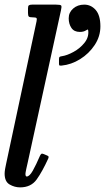

<svg xmlns="http://www.w3.org/2000/svg" viewBox="-24 -800 454 830"><path d="M239.5 -755 95.5 -96Q93.5 -89 89.8 -70.8Q86 -52.5 86 -48.5Q86 -37 91.5 -37Q103.5 -37 117.8 -62.2Q132 -87.5 149 -127Q152 -133 155 -135Q158 -137 165 -134L178 -128.5Q184.5 -126 185.8 -123.5Q187 -121 184.5 -114.5Q159 -58.5 134.5 -24.2Q110 10 63 10Q39 10 17.5 -2.5Q-4 -15 -4 -49.5Q-4 -57 -2 -69.5Q0 -82 2.5 -92L134 -708Q136.5 -719 133.5 -722Q130.5 -725 118 -725H117Q104.5 -725 100.8 -728.2Q97 -731.5 97 -744V-764Q97 -774.5 101.2 -777.2Q105.5 -780 115 -780H218Q237.5 -780 240.5 -776Q243.5 -772 239.5 -755ZM273 -721Q273 -746 292.2 -763Q311.5 -780 340 -780Q369.5 -780 389.8 -756.8Q410 -733.5 410 -686Q410 -642.5 385.2 -605.2Q360.5 -568 322.2 -544.2Q284 -520.5 242.5 -516.5Q237 -516 234 -516.8Q231 -517.5 231 -524V-545.5Q231 -552.5 234.5 -554.5Q238 -556.5 243.5 -557Q266.5 -560.5 294.2 -575.8Q322 -591 341.2 -615Q360.5 -639 357.5 -667.5Q357 -673.5 353.8 -672Q350.5 -670.5 346.5 -668Q337 -662 321 -662Q296.5 -662 284.8 -679.2Q273 -696.5 273 -721Z"/></svg>

Font: Besley* Condensed
Style: Italic
Weight: 400
Width: 3
Italic angle: -13°
Designer: Owen Earl
Foundry: indestructible type*
Version: Version 3.000; ttfautohint (v1.8.3)